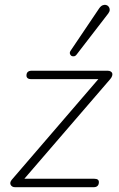

<svg xmlns="http://www.w3.org/2000/svg" viewBox="-20 -778 494 798"><path d="M42 0Q36 0 31.5 -2.5Q27 -5 24.5 -9.5Q22 -14 23 -19.5Q24 -25 29 -31L399 -461L402 -449H109Q100 -449 95 -453Q90 -457 90 -464Q90 -474 95.5 -479Q101 -484 111 -484H428Q435 -484 440 -481Q445 -478 446.5 -473.5Q448 -469 446 -462.5Q444 -456 438 -449L70 -22L67 -35H372Q391 -35 391 -21Q391 -11 385.5 -5.5Q380 0 370 0ZM299 -552Q294 -545 287.5 -544Q281 -543 276.5 -546Q272 -549 270.5 -555Q269 -561 274 -568L392 -743Q399 -753 406.5 -756Q414 -759 420.5 -757.5Q427 -756 431.5 -750.5Q436 -745 436 -737.5Q436 -730 430 -722Z"/></svg>

Font: Nunito ExtraLight ExtraLight
Style: Italic
Weight: 250
Italic angle: -9°
Version: Version 3.602